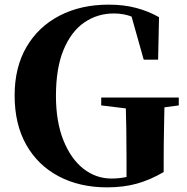

<svg xmlns="http://www.w3.org/2000/svg" viewBox="-20 -787 806 827"><path d="M441 20Q323 20 233 -27.5Q143 -75 93 -163.5Q43 -252 43 -376Q43 -497 94 -584.5Q145 -672 236.5 -719.5Q328 -767 448 -767Q513 -767 566 -753Q619 -739 665 -713L661 -530H599L539 -743L622 -712V-670Q581 -702 547 -715.5Q513 -729 470 -729Q400 -729 343.5 -690.5Q287 -652 254 -573Q221 -494 221 -374Q221 -263 253 -183Q285 -103 339 -60.5Q393 -18 460 -18Q492 -18 522 -24Q552 -30 581 -40L525 -9V-100Q525 -168 524 -233Q523 -298 521 -367H689Q688 -302 686.5 -235.5Q685 -169 685 -95V-46Q627 -12 569.5 4Q512 20 441 20ZM416 -333V-367H750V-333L624 -316H555Z"/></svg>

Font: Noto Serif JP Black
Style: Regular
Weight: 900
Designer: Ryoko NISHIZUKA 西塚涼子 (kana & ideographs); Frank Grießhammer (Latin, Greek & Cyrillic); Wenlong ZHANG 张文龙 (bopomofo); San
Foundry: Adobe
Version: Version 2.003-H1;hotconv 1.1.1;makeotfexe 2.6.0